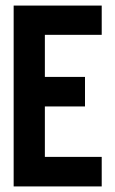

<svg xmlns="http://www.w3.org/2000/svg" viewBox="-20 -669 414 689"><path d="M29 0V-649H345V-544H141V-393H285V-287H141V-106H345V0Z"/></svg>

Font: New Amsterdam
Style: Regular
Weight: 400
Designer: Vladimir Nikolic
Foundry: Vladimir Nikolic
Version: Version 1.000; ttfautohint (v1.8.4.7-5d5b)